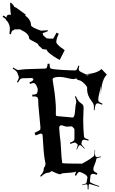

<svg xmlns="http://www.w3.org/2000/svg" viewBox="-127 -1332 902 1503"><path d="M203.1 -948.2Q203.1 -953.1 188.2 -964.4Q173.3 -975.6 173.3 -980.5Q173.3 -987.8 155 -997.6Q136.7 -1007.3 118.7 -1016.6Q100.6 -1025.9 100.6 -1033.2Q100.6 -1068.8 37.1 -1098.1Q37.1 -1101.6 26.9 -1102.5L-14.2 -1101.6Q-20 -1093.3 -28.3 -1093.3Q-33.2 -1093.3 -43.5 -1063L-53.2 -1066.9Q-49.8 -1088.4 -49.8 -1114.7Q-55.2 -1153.3 -78.6 -1174.3Q-83.5 -1180.2 -83.5 -1184.1L-107.4 -1201.2L-98.6 -1210.4L-76.2 -1194.3Q-76.2 -1217.3 -53.7 -1217.3L-38.6 -1216.8Q-45.9 -1216.8 -47.9 -1307.1L-41.5 -1311.5Q-16.6 -1288.1 -16.6 -1280.3Q-16.6 -1277.3 -1 -1272.5L73.7 -1218.3H72.3L71.8 -1209.5Q115.7 -1177.2 115.7 -1133.3Q120.6 -1117.2 193.8 -1091.8Q199.2 -1092.8 247.1 -1095.2L248.5 -1088.9Q222.2 -1075.7 206.1 -1073.2Q210 -1069.3 210.9 -1055.7L232.4 -1036.6Q228.5 -1029.3 288.6 -1029.3Q289.1 -1029.3 296.4 -1040.5Q303.7 -1051.8 315.4 -1076.2L333 -1067.9Q313.5 -1027.3 313.5 -1001Q316.4 -990.2 334.7 -973.1Q353 -956.1 357.4 -956.1L379.4 -939L340.3 -862.8L314.9 -877Q289.6 -891.6 264.2 -911.9Q238.8 -932.1 238.8 -943.4ZM206.5 -272.9Q206.5 -286.1 189.5 -286.1Q186.5 -286.1 151.4 -272L143.6 -292Q188.5 -314 188.5 -317.9L189.5 -336.9Q189.9 -341.8 180.4 -433.8Q170.9 -525.9 171.4 -558.1Q168 -568.4 162.1 -572.8Q156.2 -577.1 140.6 -577.1L126.5 -576.2L125.5 -590.8Q156.2 -591.8 161.6 -600.6Q168.5 -611.8 168.5 -627.9Q168.5 -644 157.5 -663.1Q146.5 -682.1 135.7 -682.1Q125 -682.1 108.4 -674.8L103.5 -687Q123 -695.3 128.7 -700.2Q134.3 -705.1 134.3 -712.9Q129.4 -721.2 121.6 -721.2L49.3 -719.2Q40 -719.2 33 -713.4Q25.9 -707.5 13.7 -686L5.4 -689.9Q20.5 -715.8 20.5 -723.1Q20.5 -730.5 18.8 -735.4Q17.1 -740.2 14.2 -746.8Q11.2 -753.4 9.8 -759.8Q5.4 -775.4 -28.3 -795.9L-23.4 -803.2Q5.4 -784.2 15.4 -784.2Q25.4 -784.2 42.5 -787.4Q59.6 -790.5 137.7 -792.5Q215.8 -794.4 221.7 -794.9L219.2 -793.9Q229 -794.9 233.4 -796.9Q243.7 -801.8 245.6 -833H261.2Q261.2 -799.3 270 -795.9Q284.7 -789.1 356.2 -784.9Q427.7 -780.8 462.4 -780.8Q476.1 -780.8 485.4 -817.9L493.7 -815.9Q489.3 -799.8 489.3 -790Q489.3 -780.3 497.8 -774.2Q506.3 -768.1 521.2 -761.7Q536.1 -755.4 542.5 -751Q632.3 -756.8 667.5 -792L709.5 -748Q667 -707 662.6 -591.8V-660.2Q660.6 -643.6 651.6 -607.4Q642.6 -571.3 642.1 -556.6Q641.6 -542 647.2 -536.4Q652.8 -530.8 675.3 -520L672.4 -512.2Q647.9 -522.9 639.6 -522.9Q631.3 -522.9 627.9 -520.5Q617.2 -513.2 613.3 -469.2L607.4 -470.2Q608.4 -481 608.4 -494.9Q608.4 -508.8 603.8 -518.8Q599.1 -528.8 589.8 -541Q554.7 -585.9 554.7 -633.8L555.7 -643.1Q555.7 -654.8 533 -677.5Q510.3 -700.2 492.7 -703.9Q475.1 -707.5 468.3 -720.2Q461.4 -712.9 447 -712.9Q432.6 -712.9 398.2 -721.4Q363.8 -730 340.3 -730Q284.7 -730 284.7 -709Q288.1 -686.5 292.2 -660.2Q296.4 -633.8 299.8 -609.6Q303.2 -585.4 304.2 -573.5Q305.2 -561.5 307.1 -542Q310.5 -507.3 310.5 -478.8Q310.5 -450.2 310.1 -436.5Q309.6 -422.9 323.2 -422.9L440.4 -412.1Q451.2 -412.1 455.6 -430.7Q460 -449.2 461.9 -478.3Q463.9 -507.3 467 -517.6Q470.2 -527.8 470.2 -537.6Q470.2 -547.4 459.5 -576.2L467.3 -579.1Q481.4 -542.5 501 -528.8Q520 -515.6 523.7 -508.1Q527.3 -500.5 527.3 -486.8L524.4 -394Q524.4 -328.1 530.3 -265.1Q530.3 -257.3 537.1 -252Q543.9 -246.6 567.4 -238.8L564.5 -231Q537.1 -238.8 531.2 -238.8Q512.7 -238.8 510.3 -207Q510.3 -197.3 536.6 -170.9L533.7 -168Q507.3 -195.8 499.5 -195.8H497.6Q488.3 -195.8 475.6 -161.1L471.7 -163.1Q481.4 -191.9 481.4 -196.8Q481.4 -201.7 478.5 -203.1L470.2 -210.9Q463.9 -215.8 456.5 -215.8Q449.2 -215.8 424.3 -205.1L420.4 -213.9Q443.4 -223.6 449.5 -229.5Q455.6 -235.4 455.6 -244.1V-320.8Q455.6 -323.7 446 -333Q436.5 -342.3 436.5 -342.8L396.5 -340.8Q388.7 -340.3 373.8 -345.7Q358.9 -351.1 353.5 -351.1Q336.4 -351.1 336.4 -329.1L341.3 -267.1Q348.1 -231 351.1 -160.2Q354 -89.4 360.4 -55.2Q379.4 -50.8 515.6 -50.8Q521.5 -54.2 534.9 -61.8Q548.3 -69.3 555.7 -73.7Q563 -78.1 573.7 -85Q591.8 -96.7 608.4 -110.8Q613.3 -119.6 614.3 -157.2H617.7L616.2 -134.8Q616.2 -102.1 631.3 -102.1Q635.7 -102.1 662.6 -106.9L663.6 -102.1Q632.3 -95.7 629.6 -92.5Q627 -89.4 626.2 -81.1Q625.5 -72.8 614.5 -46.4Q603.5 -20 603.5 -8.5Q603.5 2.9 609.6 9.3Q615.7 15.6 635.3 23.9L629.4 37.1Q615.2 28.8 602.3 28.8Q589.4 28.8 581.5 40L576.7 90.8Q576.7 95.2 599.6 105.7Q622.6 116.2 649.4 124L648.4 129.9L577.6 108.9Q570.8 108.9 569.3 112.3Q567.9 115.7 567.4 116.2L565.4 151.9L559.6 150.9Q559.1 145 559.1 137Q559.1 128.9 558.8 125.2Q558.6 121.6 557.6 117.7Q556.6 110.8 549.6 110.8Q542.5 110.8 516.6 118.2L515.6 113.8Q545.4 105.5 547.9 102.3Q550.3 99.1 550.3 96.2L557.6 58.1Q557.6 43.5 532 28.8Q506.3 14.2 493.7 14.2Q483.4 14.2 468.3 43.9L458.5 39.1Q460.9 31.2 465.3 21.5Q469.7 11.7 470.2 8.8Q467.3 16.6 417.2 20Q367.2 23.4 358.4 24.9Q352.5 32.2 342.3 32.2Q332 32.2 307.9 20.8Q283.7 9.3 276.4 6.8Q265.6 19 252 19.5Q224.6 20.5 193.4 51.8L187.5 44.9Q188.5 43 196.5 34.2Q204.6 25.4 209.7 14.4Q214.8 3.4 214.8 -2.9Q214.8 -20 225.6 -30.8L227.5 -40L229.5 -50.8Q217.3 -104.5 212.9 -178Q208.5 -251.5 206.5 -272.9ZM545.4 -749 553.2 -741.2Q565.4 -747.1 584.5 -747.1ZM133.3 -714.8 134.3 -713.9Z"/></svg>

Font: Eater Caps
Style: Regular
Weight: 400
Version: Version 001.002